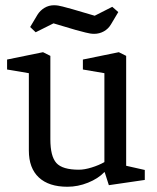

<svg xmlns="http://www.w3.org/2000/svg" viewBox="-20 -703 597 732"><path d="M237 9Q166 9 128 -26.5Q90 -62 90 -129V-424L7 -438V-476L144 -504L172 -490V-172Q172 -107 195 -81.5Q218 -56 281 -56Q302 -56 329.5 -64.5Q357 -73 378 -85V-424L296 -438V-476L433 -504L461 -490V-71L532 -55V-17L395 3L379 -47L377 -46Q354 -22 315.5 -6.5Q277 9 237 9ZM339 -574Q325 -574 306 -579Q287 -584 268 -589L184 -614L116 -580L95 -600L123 -647Q133 -663 149.5 -673Q166 -683 186 -683Q201 -683 219 -678Q237 -673 256 -668L341 -643L408 -677L431 -657L403 -610Q393 -593 376 -583.5Q359 -574 339 -574Z"/></svg>

Font: Faustina Light
Style: Regular
Weight: 400
Version: Version 1.200